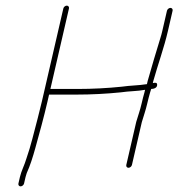

<svg xmlns="http://www.w3.org/2000/svg" viewBox="-20 -632 633 682"><path d="M573.1 -594 556.5 -522C554.5 -513.3 552.3 -505 549.7 -497C534.6 -446.9 518.8 -396.2 504.4 -344L501.9 -333H500.9C471 -328.2 443.4 -328.6 411.8 -324C362.4 -318.9 308.6 -316 256 -316H159L225 -602C226.2 -607.3 222.6 -612 217.3 -612C212 -612 206.2 -607.3 205 -602L128.6 -271C123.8 -250.3 118.8 -230.3 113.7 -211C101.1 -163.7 89.3 -112.6 74.2 -70C67 -45.2 55.8 -25.2 50.7 -3L45.4 20C44.2 25.3 47.8 30 53.1 30C58.4 30 64.2 25.3 65.4 20L70.7 -3C71.5 -6.3 72.9 -11 74.9 -17C87.1 -43.8 96.6 -74 105.6 -106.5C120.1 -158.9 135.7 -215.1 148.6 -271L154.3 -296H251.3C304.7 -296 358.3 -298.8 409.2 -304C438.5 -308.5 468 -307.8 495.3 -313L493.2 -304C489.7 -292 486.4 -279 483.2 -265C477.2 -238.9 471.1 -223.7 463.9 -199L428.6 -46C427.4 -40.7 431 -36 436.3 -36C441.6 -36 447.4 -40.7 448.6 -46L483.7 -198C491.1 -223.5 497 -238.1 503.2 -265C506.3 -278.3 509.5 -291 513 -303C513.9 -307 515.2 -311.3 517 -316C526.9 -316 537.9 -320.1 538.2 -330C538.5 -339.5 531.8 -338.7 522.8 -337L524.2 -343C540.7 -402.1 563 -463.3 576.5 -522L593.1 -594C594.4 -599.3 590.7 -604 585.4 -604C580.2 -604 574.4 -599.3 573.1 -594Z"/></svg>

Font: HoneyBee
Style: UltLitIt
Weight: 100
Foundry: Cannot Into Space Fonts
Version: Version 0.89